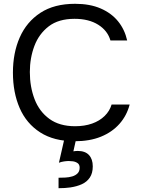

<svg xmlns="http://www.w3.org/2000/svg" viewBox="-20 -735 744 1010"><path d="M373 8Q264 8 191.5 -38.5Q119 -85 83.5 -166.5Q48 -248 48 -353Q48 -457 84 -538.5Q120 -620 192.5 -667.5Q265 -715 375 -715Q453 -715 509.5 -690.5Q566 -666 601 -623Q636 -580 649 -522H561Q546 -574 496.5 -605Q447 -636 372 -636Q288 -636 236.5 -596.5Q185 -557 161 -493.5Q137 -430 137 -356Q137 -278 162 -213Q187 -148 240 -109.5Q293 -71 375 -71Q425 -71 464.5 -85Q504 -99 530.5 -125Q557 -151 567 -185H662Q647 -127 608.5 -83.5Q570 -40 511 -16Q452 8 373 8ZM350 251Q336 253 320.5 254Q305 255 288 255V200Q305 200 324 199Q343 198 360 193Q377 188 388 177Q399 166 399 147Q399 130 387.5 122.5Q376 115 362.5 113.5Q349 112 342 112Q332 112 317.5 114Q303 116 290 121L319 -6H381L366 61Q372 60 378 59.5Q384 59 389 59Q428 59 448 80.5Q468 102 468 140Q468 176 452.5 199Q437 222 410.5 234Q384 246 350 251Z"/></svg>

Font: Onest
Style: Regular
Weight: 400
Designer: Dmitri Voloshin, Andrey Kudryavtsev
Foundry: Dmitri Voloshin, Andrey Kudryavtsev
Version: Version 1.000;gftools[0.9.33]